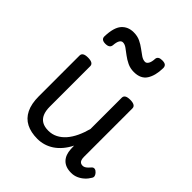

<svg xmlns="http://www.w3.org/2000/svg" viewBox="-224 -939 1094 1094"><g transform="rotate(45 323.0 -392.5)"><path d="M260 17Q207 17 170 -2Q133 -21 113.5 -60.5Q94 -100 94 -161V-489Q94 -502 104.5 -508.5Q115 -515 136 -515Q158 -515 169 -508.5Q180 -502 180 -489V-163Q180 -129 190 -106Q200 -83 220 -71.5Q240 -60 271 -60Q301 -60 326.5 -73Q352 -86 372.5 -109.5Q393 -133 408.5 -166Q424 -199 434 -237V-489Q434 -502 444.5 -508.5Q455 -515 477 -515Q498 -515 509 -508.5Q520 -502 520 -489V-99Q520 -84 523.5 -74.5Q527 -65 534 -61Q541 -57 550 -57Q558 -57 565.5 -61Q573 -65 580.5 -72.5Q588 -80 595 -88Q602 -95 611.5 -93.5Q621 -92 630 -82Q637 -75 640 -65.5Q643 -56 637 -47Q626 -28 610 -13.5Q594 1 574.5 9.5Q555 18 533 18Q509 18 491.5 11.5Q474 5 462 -7.5Q450 -20 443.5 -37.5Q437 -55 436 -76L435 -104Q420 -74 400.5 -51Q381 -28 358.5 -13Q336 2 311 9.5Q286 17 260 17ZM151 -640Q117 -640 117 -666Q119 -739 146 -770Q173 -801 219 -801Q249 -801 272 -790Q295 -779 314 -764.5Q333 -750 350 -738.5Q367 -727 383 -727Q395 -727 403 -741Q411 -755 412 -781Q415 -803 446 -803Q466 -803 474 -796Q482 -789 482 -775Q481 -714 457.5 -677.5Q434 -641 379 -641Q350 -641 326 -652.5Q302 -664 282.5 -679Q263 -694 247 -705.5Q231 -717 216 -717Q204 -717 196.5 -704.5Q189 -692 187 -666Q186 -653 177 -646.5Q168 -640 151 -640Z"/></g></svg>

Font: Playwrite NG Modern
Style: Regular
Weight: 400
Designer: Veronika Burian, José Scaglione
Foundry: TypeTogether
Version: Version 1.002